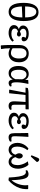

<svg xmlns="http://www.w3.org/2000/svg" viewBox="2002 -2842 1063 5107"><g transform="rotate(90 2533.5 -288.5)"><path d="M295 14Q56 14 56 -387Q56 -578 120 -680Q184 -782 305 -782Q540 -782 540 -385Q540 -193 476.5 -89.5Q413 14 295 14ZM152 -425H443Q443 -570 404.5 -646.5Q366 -723 293 -723Q224 -723 188 -647Q152 -571 152 -425ZM302 -48Q371 -48 407 -126Q443 -204 443 -352L152 -338Q163 -48 302 -48Z M860 14Q763 14 705 -25Q647 -64 647 -130Q647 -219 753 -258V-259Q658 -290 658 -370Q658 -415 685 -449Q712 -483 759.5 -502Q807 -521 870 -521Q967 -521 1023 -486Q1079 -451 1079 -390Q1079 -363 1062 -347.5Q1045 -332 1016 -332Q990 -332 975 -343Q960 -354 960 -374Q960 -387 966 -401Q972 -415 986 -438Q945 -460 874 -460Q813 -460 779 -437Q745 -414 745 -373Q745 -343 766 -320Q787 -297 824 -286Q857 -313 891 -313Q917 -313 934 -298.5Q951 -284 951 -262Q951 -239 934 -223.5Q917 -208 891 -208Q849 -208 819 -235Q781 -225 760 -202.5Q739 -180 739 -149Q739 -107 775.5 -83.5Q812 -60 877 -60Q990 -60 1054 -126L1088 -91Q1066 -60 1030 -36.5Q994 -13 950 0.5Q906 14 860 14Z M1199 223 1187 216Q1184 179 1181.5 134.5Q1179 90 1177.5 47.5Q1176 5 1176 -27L1177 -273Q1177 -348 1205 -404Q1233 -460 1284 -490.5Q1335 -521 1403 -521Q1513 -521 1575 -452.5Q1637 -384 1637 -261Q1637 -177 1608 -115Q1579 -53 1526 -19.5Q1473 14 1401 14Q1370 14 1330.5 2Q1291 -10 1266 -26H1264Q1264 39 1269.5 104Q1275 169 1285 216ZM1392 -48Q1457 -48 1496.5 -106Q1536 -164 1536 -260Q1536 -363 1502.5 -412.5Q1469 -462 1398 -462Q1336 -462 1300 -416.5Q1264 -371 1264 -292V-93Q1281 -75 1319.5 -61.5Q1358 -48 1392 -48Z M1925 14Q1836 14 1785.5 -55.5Q1735 -125 1735 -247Q1735 -374 1793 -447.5Q1851 -521 1951 -521Q2058 -521 2100 -428H2102L2108 -507L2200 -514L2212 -507Q2192 -422 2180.5 -339Q2169 -256 2169 -194Q2169 -118 2182 -88.5Q2195 -59 2229 -59Q2235 -59 2245.5 -61Q2256 -63 2271 -67L2281 -26Q2263 -8 2237 3Q2211 14 2186 14Q2146 14 2125.5 -10.5Q2105 -35 2094 -93H2091Q2043 14 1925 14ZM1955 -48Q2034 -48 2086 -165Q2086 -182 2086.5 -215.5Q2087 -249 2088 -285.5Q2089 -322 2090 -347Q2078 -399 2043.5 -430.5Q2009 -462 1963 -462Q1902 -462 1869 -409Q1836 -356 1836 -255Q1836 -48 1955 -48Z M2797 14Q2735 14 2705 -21.5Q2675 -57 2675 -132Q2675 -152 2676.5 -188.5Q2678 -225 2680.5 -269Q2683 -313 2686.5 -357Q2690 -401 2693 -436H2507L2460 0H2377L2364 -7L2445 -436H2311L2321 -496Q2336 -501 2358 -505.5Q2380 -510 2402.5 -512.5Q2425 -515 2440 -515L2888 -521V-443L2876 -436H2766V-132Q2766 -90 2783 -74.5Q2800 -59 2846 -59Q2862 -59 2892 -67L2902 -26Q2860 14 2797 14Z M3191 14Q3094 14 3036 -25Q2978 -64 2978 -130Q2978 -219 3084 -258V-259Q2989 -290 2989 -370Q2989 -415 3016 -449Q3043 -483 3090.5 -502Q3138 -521 3201 -521Q3298 -521 3354 -486Q3410 -451 3410 -390Q3410 -363 3393 -347.5Q3376 -332 3347 -332Q3321 -332 3306 -343Q3291 -354 3291 -374Q3291 -387 3297 -401Q3303 -415 3317 -438Q3276 -460 3205 -460Q3144 -460 3110 -437Q3076 -414 3076 -373Q3076 -343 3097 -320Q3118 -297 3155 -286Q3188 -313 3222 -313Q3248 -313 3265 -298.5Q3282 -284 3282 -262Q3282 -239 3265 -223.5Q3248 -208 3222 -208Q3180 -208 3150 -235Q3112 -225 3091 -202.5Q3070 -180 3070 -149Q3070 -107 3106.5 -83.5Q3143 -60 3208 -60Q3321 -60 3385 -126L3419 -91Q3397 -60 3361 -36.5Q3325 -13 3281 0.5Q3237 14 3191 14Z M3631 14Q3573 14 3547.5 -23Q3522 -60 3522 -143Q3522 -178 3521.5 -228Q3521 -278 3520 -332Q3519 -386 3518.5 -432.5Q3518 -479 3517 -507L3609 -514L3621 -507Q3618 -469 3615 -416Q3612 -363 3609.5 -308Q3607 -253 3605.5 -208Q3604 -163 3604 -140Q3604 -92 3619 -75.5Q3634 -59 3677 -59Q3718 -59 3738 -67L3748 -26Q3729 -7 3698 3.5Q3667 14 3631 14Z M3963 14Q3908 14 3867 -15.5Q3826 -45 3803 -98.5Q3780 -152 3780 -223Q3780 -281 3799.5 -336.5Q3819 -392 3853.5 -438.5Q3888 -485 3934 -514L3974 -487Q3879 -366 3879 -215Q3879 -141 3905.5 -99.5Q3932 -58 3980 -58Q4055 -58 4095 -163Q4074 -198 4065.5 -221.5Q4057 -245 4057 -268Q4057 -309 4077 -336Q4097 -363 4125 -363Q4155 -363 4176 -335.5Q4197 -308 4197 -268Q4197 -249 4187 -222Q4177 -195 4159 -163Q4198 -58 4274 -58Q4321 -58 4346.5 -102.5Q4372 -147 4372 -230Q4372 -272 4359 -320.5Q4346 -369 4323.5 -415Q4301 -461 4271 -497L4358 -514L4370 -507Q4398 -477 4420 -431.5Q4442 -386 4455 -335Q4468 -284 4468 -236Q4468 -161 4445 -104.5Q4422 -48 4380 -17Q4338 14 4282 14Q4229 14 4188 -15Q4147 -44 4129 -95H4126Q4117 -65 4092 -40Q4067 -15 4033.5 -0.5Q4000 14 3963 14ZM4144 -576 4109 -594 4176 -757Q4186 -781 4196.5 -790.5Q4207 -800 4225 -800Q4265 -800 4288 -749V-735Z M4774 18 4702 7Q4693 -161 4675.5 -260Q4658 -359 4629.5 -402.5Q4601 -446 4556 -446Q4537 -446 4516 -438L4506 -476Q4523 -493 4553.5 -504.5Q4584 -516 4610 -516Q4652 -516 4680.5 -494Q4709 -472 4727.5 -421Q4746 -370 4757 -283.5Q4768 -197 4773 -68H4778Q4840 -142 4874.5 -240.5Q4909 -339 4909 -439Q4909 -476 4903 -507H4995L5009 -501Q5011 -493 5011 -483.5Q5011 -474 5011 -449Q5011 -364 4982 -279Q4953 -194 4900 -117.5Q4847 -41 4774 18Z"/></g></svg>

Font: Literata 12pt
Style: Regular
Weight: 400
Designer: Latin by Veronika Burian and Jose Scaglione. Greek by Irene Vlachou. Cyrillic by Vera Evstafieva.
Foundry: TypeTogether
Version: Version 3.002